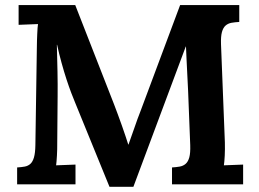

<svg xmlns="http://www.w3.org/2000/svg" viewBox="-20 -720 1012 750"><path d="M705.6 -538.1 501 9.8H407.7L273.4 -319.3Q267.6 -333 258.5 -356.7Q249.5 -380.4 239.7 -410.2Q230 -439.9 220.5 -474.4Q210.9 -508.8 203.1 -544.9H202.1Q203.6 -488.8 204.6 -439.5Q205.6 -390.1 205.1 -344.7L203.6 -164.1Q203.6 -150.4 203.4 -137.2Q203.1 -124 202.4 -112.1Q201.7 -100.1 200.9 -90.3Q200.2 -80.6 199.2 -74.2L274.9 -77.1V0H46.9V-65.9Q63.5 -66.9 76.7 -69.3Q89.8 -71.8 98.9 -80.1Q107.9 -88.4 112.8 -105.5Q117.7 -122.6 118.2 -152.8L124 -536.1Q124 -549.8 124.5 -563Q125 -576.2 125.5 -588.1Q126 -600.1 126.7 -609.9Q127.4 -619.6 128.4 -626L52.7 -623V-700.2H273.9L425.3 -313Q432.1 -295.4 440.2 -273.4Q448.2 -251.5 456.1 -229.5Q463.9 -207.5 470.5 -187.7Q477.1 -168 481 -155.3H481.9Q494.6 -189.9 505.6 -222.4Q516.6 -254.9 529.3 -287.1L683.6 -700.2H914.6V-634.3Q897.5 -633.3 884 -630.9Q870.6 -628.4 861.1 -620.1Q851.6 -611.8 846.9 -594.7Q842.3 -577.6 843.3 -547.4L858.4 -164.1Q858.9 -150.4 858.6 -137.2Q858.4 -124 857.9 -112.1Q857.4 -100.1 856.4 -90.3Q855.5 -80.6 854.5 -74.2L929.7 -77.1V0H651.9V-65.9Q668.5 -66.9 682.1 -69.3Q695.8 -71.8 705.3 -80.1Q714.8 -88.4 719.5 -105.5Q724.1 -122.6 723.1 -152.8L714.8 -364.7Q714.4 -373.5 713.4 -393.3Q712.4 -413.1 711.2 -437.5Q710 -461.9 708.7 -488.5Q707.5 -515.1 706.5 -538.1Z"/></svg>

Font: DimaBanoo
Style: Bold
Weight: 800
Designer: R.Balvardi
Foundry: R.Balvardi
Version: Version 1.0.0-alpha3